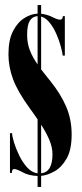

<svg xmlns="http://www.w3.org/2000/svg" viewBox="-20 -729 326 761"><path d="M129 12V-31.5Q93.5 -33 70 -46Q46.5 -59 36 -59Q27 -59 27 -43.5H19.5V-201H28Q28 -190 35.2 -165.5Q42.5 -141 55.8 -113.5Q69 -86 87.5 -65.5Q106 -45 129 -42V-256Q121.5 -266.5 113.8 -277.8Q106 -289 97.5 -300.5Q50 -366 31.8 -415Q13.5 -464 13.5 -514Q13.5 -570.5 31.5 -605.5Q49.5 -640.5 76.2 -657.2Q103 -674 129 -675V-709H143V-674.5Q168 -671.5 188 -661.2Q208 -651 217.5 -651Q229 -651 229 -665H237V-508.5H228.5Q227.5 -521 221.2 -544.2Q215 -567.5 204 -593Q193 -618.5 177.5 -638.2Q162 -658 143 -663.5V-454Q151 -443.5 160 -432.2Q169 -421 179 -408.5Q220.5 -357 242.2 -306.5Q264 -256 264 -196Q264 -135 243.8 -100Q223.5 -65 195.2 -49.5Q167 -34 143 -32V12ZM87.5 -590.5Q87.5 -558 98 -530.5Q108.5 -503 129 -473.5V-665Q109 -664 98.2 -647Q87.5 -630 87.5 -590.5ZM188 -117.5Q188 -145 175.8 -174Q163.5 -203 143 -235V-42Q188 -47 188 -117.5Z"/></svg>

Font: Imbue 100pt ExtraBold
Style: Regular
Weight: 800
Designer: Tyler Finck
Foundry: Etcetera Type Company
Version: Version 1.102; ttfautohint (v1.8.3)